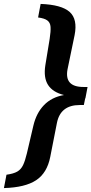

<svg xmlns="http://www.w3.org/2000/svg" viewBox="-93 -762 466 978"><path d="M114 -742Q221 -738 262 -701Q303 -664 287 -583L251 -409Q234 -319 332 -319H353L342 -261H341L334 -227H313Q215 -227 197 -136L163 37Q147 119 91 156Q35 193 -73 196L-60 128Q-24 123 -5 112Q14 101 24.5 79Q35 57 44 19L77 -122Q92 -186 131 -226.5Q170 -267 233 -278Q176 -292 152 -329Q128 -366 138 -430L160 -564Q166 -603 164.5 -625Q163 -647 148 -658Q133 -669 101 -673Z"/></svg>

Font: Piazzolla
Style: Bold Italic
Weight: 700
Italic angle: -11.3°
Designer: Juan Pablo del Peral
Foundry: Huerta Tipografica
Version: Version 1.330